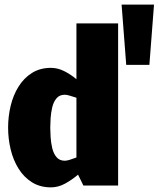

<svg xmlns="http://www.w3.org/2000/svg" viewBox="-20 -801 685 829"><path d="M260 -392Q237 -392 224 -376.5Q211 -361 205.5 -337.5Q200 -314 198.5 -290.5Q197 -267 197 -250Q197 -233 198.5 -209Q200 -185 205.5 -161.5Q211 -138 224 -122.5Q237 -107 260 -107Q268 -107 281 -111Q294 -115 310 -121V-379Q294 -384 281 -388Q268 -392 260 -392ZM310 -700H490V0H340L317 -47Q290 -24 260.5 -8Q231 8 200 8Q153 8 118 -14Q83 -36 60 -73Q37 -110 26 -156Q15 -202 15 -250Q15 -298 26 -344Q37 -390 60 -427Q83 -464 118 -486Q153 -508 200 -508Q229 -508 257 -494Q285 -480 310 -459ZM505 -781H645L625 -521H525Z"/></svg>

Font: Epunda Sans Black
Style: Regular
Weight: 900
Designer: Simon Atzbach
Foundry: typofactur
Version: Version 2.204; ttfautohint (v1.8.4.7-5d5b)